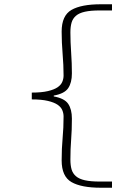

<svg xmlns="http://www.w3.org/2000/svg" viewBox="-20 -728 640 900"><path d="M453 152Q361 152 315 125.5Q269 99 269 24Q269 -32 273.5 -80.5Q278 -129 278 -182Q278 -197 272 -211.5Q266 -226 250 -237Q234 -248 204.5 -255Q175 -262 129 -262V-294Q175 -294 204.5 -301Q234 -308 250 -319Q266 -330 272 -344.5Q278 -359 278 -374Q278 -422 273.5 -475.5Q269 -529 269 -580Q269 -655 315 -681.5Q361 -708 453 -708H505V-679H447Q405 -679 378 -673Q351 -667 336 -654Q321 -641 315.5 -622Q310 -603 310 -576Q310 -531 313.5 -481.5Q317 -432 317 -384Q317 -340 299.5 -314.5Q282 -289 232 -280V-276Q282 -267 299.5 -241.5Q317 -216 317 -172Q317 -118 313.5 -74Q310 -30 310 20Q310 47 315.5 66Q321 85 336 98Q351 111 378 117Q405 123 447 123H505V152Z"/></svg>

Font: Source Code Pro Light
Style: Regular
Weight: 300
Monospace: yes
Designer: Paul D. Hunt, Teo Tuominen
Foundry: Adobe Systems Incorporated
Version: Version 2.030;PS 1.000;hotconv 16.6.51;makeotf.lib2.5.65220